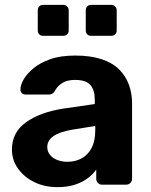

<svg xmlns="http://www.w3.org/2000/svg" viewBox="-20 -758 620 788"><path d="M216 10Q163 10 121 -10.5Q79 -31 54 -66Q29 -101 29 -144Q29 -215 86.5 -256Q144 -297 238 -312L369 -331V-349Q369 -388 351 -409Q333 -430 288 -430Q255 -430 235 -417Q215 -404 204 -383Q196 -370 181 -370H86Q75 -370 69 -376.5Q63 -383 64 -392Q64 -409 77 -432Q90 -455 117 -477.5Q144 -500 186 -515Q228 -530 289 -530Q352 -530 397 -515Q442 -500 469 -473Q496 -446 509 -410.5Q522 -375 522 -334V-25Q522 -14 515 -7Q508 0 497 0H399Q389 0 382 -7Q375 -14 375 -25V-62Q362 -43 340 -26.5Q318 -10 287.5 0Q257 10 216 10ZM256 -94Q289 -94 315 -108Q341 -122 356 -151Q371 -180 371 -224V-241L278 -226Q224 -217 199 -199Q174 -181 174 -155Q174 -136 185.5 -122Q197 -108 216 -101Q235 -94 256 -94ZM354 -611Q344 -611 338 -617Q332 -623 332 -633V-715Q332 -725 338 -731.5Q344 -738 354 -738H436Q446 -738 452.5 -731.5Q459 -725 459 -715V-633Q459 -623 452.5 -617Q446 -611 436 -611ZM157 -611Q147 -611 141 -617Q135 -623 135 -633V-715Q135 -725 141 -731.5Q147 -738 157 -738H239Q249 -738 255.5 -731.5Q262 -725 262 -715V-633Q262 -623 255.5 -617Q249 -611 239 -611Z"/></svg>

Font: Rubik SemiBold
Style: Regular
Weight: 600
Designer: Hubert and Fischer
Foundry: Hubert and Fischer
Version: Version 2.300;gftools[0.9.30]